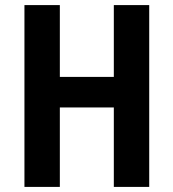

<svg xmlns="http://www.w3.org/2000/svg" viewBox="-20 -734 681 754"><path d="M566 0H427V-312H215V0H76V-714H215V-432H427V-714H566Z"/></svg>

Font: Noto Sans Sinhala UI Condensed
Style: Bold
Weight: 700
Width: 3
Designer: Jelle Bosma - Monotype Design Team
Foundry: Monotype Imaging Inc.
Version: Version 2.006; ttfautohint (v1.8.4.7-5d5b)